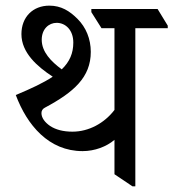

<svg xmlns="http://www.w3.org/2000/svg" viewBox="-20 -655 615 681"><path d="M273 -119C316 -119 358 -135 386 -159V-37L450 6H460V-555H575V-564L539 -623H304V-612L340 -555H386V-265C350 -218 295 -188 237 -188C204 -188 178 -195 158 -208C139 -221 127 -237 127 -254C127 -262 131 -269 139 -273C242 -328 302 -381 302 -471C302 -517 285 -558 255 -588C227 -616 197 -635 155 -635C97 -635 56 -595 56 -534C56 -468 112 -419 167 -383C134 -361 91 -341 36 -318C76 -211 153 -119 273 -119ZM128 -514C128 -552 153 -574 181 -574C212 -574 240 -549 240 -504C240 -466 227 -436 199 -409C161 -437 128 -471 128 -514Z"/></svg>

Font: Noto Serif Devanagari SemiCondensed
Style: Regular
Weight: 400
Width: 4
Designer: Universal Thirst, Indian Type Foundry and the Monotype Design Team
Foundry: Monotype Imaging Inc.
Version: Version 2.004